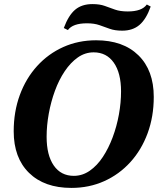

<svg xmlns="http://www.w3.org/2000/svg" viewBox="-20 -903 774 939"><path d="M329 16Q197 16 122 -57.5Q47 -131 47 -261Q47 -357 77 -438.5Q107 -520 161.5 -580Q216 -640 289.5 -673Q363 -706 450 -706Q582 -706 657 -632.5Q732 -559 732 -429Q732 -333 702 -251.5Q672 -170 617.5 -110Q563 -50 489.5 -17Q416 16 329 16ZM341 -43Q383 -43 419 -68Q455 -93 483 -135.5Q511 -178 531 -231.5Q551 -285 561.5 -343Q572 -401 572 -456Q572 -546 536.5 -596.5Q501 -647 438 -647Q396 -647 360.5 -622Q325 -597 296.5 -554.5Q268 -512 248.5 -458.5Q229 -405 218.5 -347Q208 -289 208 -234Q208 -144 243 -93.5Q278 -43 341 -43ZM578 -753Q542 -753 517 -762Q492 -771 466.5 -780Q441 -789 405 -789Q336 -789 312 -756L292 -766Q315 -828 347.5 -855.5Q380 -883 432 -883Q468 -883 492.5 -874Q517 -865 542.5 -856Q568 -847 605 -847Q674 -847 698 -881L717 -871Q695 -809 662 -781Q629 -753 578 -753Z"/></svg>

Font: Platypi SemiBold
Style: Italic
Weight: 600
Italic angle: -13°
Designer: David Sargent
Foundry: Bolt Cutter Type
Version: Version 1.200; ttfautohint (v1.8.4.7-5d5b)